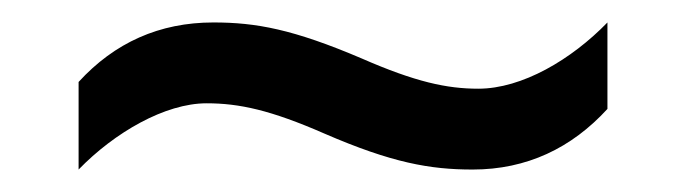

<svg xmlns="http://www.w3.org/2000/svg" viewBox="-20 -438 612 171"><path d="M269 -319C329 -293 363 -287 401 -287C449 -287 489 -306 521 -341V-418C489 -385 445 -359 406 -359C378 -359 350 -365 302 -386C241 -412 208 -418 170 -418C122 -418 82 -400 50 -365V-287C82 -320 127 -346 164 -346C193 -346 221 -340 269 -319Z"/></svg>

Font: Noto Sans Lycian
Style: Regular
Weight: 400
Designer: Monotype Design Team
Foundry: Monotype Imaging Inc.
Version: Version 2.002